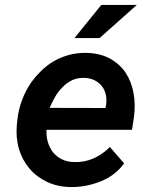

<svg xmlns="http://www.w3.org/2000/svg" viewBox="-20 -754 627 784"><path d="M270 9.8Q332.5 10.3 391.8 -13.7Q451.2 -37.6 486.8 -86.9L428.7 -153.8Q399.4 -124 362.3 -107.4Q325.2 -90.8 282.7 -92.3Q254.4 -92.8 232.7 -103.5Q210.9 -114.3 196.8 -131.8Q182.6 -149.9 175.5 -173.6Q168.5 -197.3 169.9 -224.1H519L527.3 -277.8Q533.7 -328.6 525.1 -375Q516.6 -421.4 492.7 -457.5Q468.3 -493.2 428.7 -514.9Q389.2 -536.6 334 -538.1Q294.9 -539.1 259.5 -529.1Q224.1 -519 194.3 -501Q169.4 -485.4 147.7 -464.1Q126 -442.9 108.4 -418.9Q85 -385.3 70.1 -345.7Q55.2 -306.2 50.8 -264.2L48.8 -244.1Q43.9 -190.9 57.6 -145.3Q71.3 -99.6 100.6 -65.4Q129.4 -31.2 172.6 -11Q215.8 9.3 270 9.8ZM325.2 -436Q348.6 -435.1 366.5 -426Q384.3 -417 396 -402.3Q407.7 -387.2 412.1 -367.2Q416.5 -347.2 413.1 -324.7L410.6 -313L182.6 -313.5Q192.4 -336.4 205.1 -358.6Q217.8 -380.9 235.8 -398.4Q252.9 -416.5 275.1 -426.8Q297.4 -437 325.2 -436ZM393.6 -733.9 284.2 -598.6H386.7L538.6 -733.9Z"/></svg>

Font: Roboto Mono SemiBold
Style: Italic
Weight: 600
Italic angle: -10°
Monospace: yes
Designer: Google
Version: Version 3.000